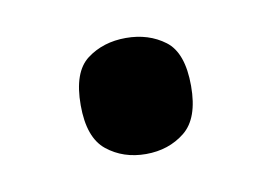

<svg xmlns="http://www.w3.org/2000/svg" viewBox="-34 -472 329 233"><g transform="rotate(-10 131.0 -355.5)"><path d="M131 -284Q103 -284 83 -300Q63 -316 63 -356Q63 -397 83 -412Q103 -427 131 -427Q159 -427 179 -412Q199 -397 199 -356Q199 -316 179 -300Q159 -284 131 -284Z"/></g></svg>

Font: Noto Serif NP Hmong Medium
Style: Regular
Weight: 500
Designer: Dalton Maag Ltd
Foundry: Dalton Maag Ltd
Version: Version 1.001; ttfautohint (v1.8.4.7-5d5b)